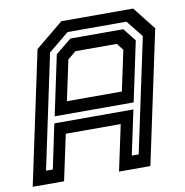

<svg xmlns="http://www.w3.org/2000/svg" viewBox="-96 -775 819 850"><g transform="rotate(-10 313.5 -350.0)"><path d="M-17 0 110 -597 235 -700H558L639 -597L512 0H371L415 -206H168L124 0ZM53.5 -60H84L126 -260H481.5L439 -60H470L579 -572.5L518.5 -648H254L162 -572.5ZM198 -347H445L483.5 -528L459.5 -558.5H273.5L236.5 -528ZM133 -290.5 190 -559.5 261.5 -617.5H499L545 -559.5L488 -290.5Z"/></g></svg>

Font: Tourney Thin SemiBold
Style: Italic
Weight: 600
Italic angle: -12°
Version: Version 1.015